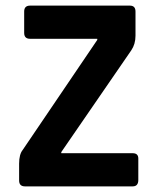

<svg xmlns="http://www.w3.org/2000/svg" viewBox="-20 -663 561 683"><path d="M48 -21V-81Q48 -114 61 -130L326 -521V-525H87Q66 -525 66 -546V-622Q66 -643 87 -643H442Q462 -643 462 -622V-536Q462 -506 447 -484L198 -122V-118H452Q472 -118 472 -99V-23Q472 0 452 0H69Q48 0 48 -21Z"/></svg>

Font: Rajdhani
Style: Bold
Weight: 700
Designer: Satya Rajpurohit, Jyotish Sonowal
Foundry: Indian Type Foundry
Version: Version 1.201 February 1, 2022